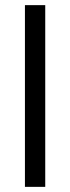

<svg xmlns="http://www.w3.org/2000/svg" viewBox="-20 -727 273 747"><path d="M156 0H77V-707H156Z"/></svg>

Font: Hind Guntur
Style: Regular
Weight: 400
Designer: Manushi Parikh, Hitesh Malaviya
Foundry: Indian Type Foundry
Version: Version 1.002;PS 1.0;hotconv 1.0.86;makeotf.lib2.5.63406; tt